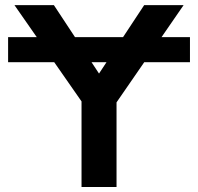

<svg xmlns="http://www.w3.org/2000/svg" viewBox="-20 -743 787 763"><path d="M734.9 -595.5H12.2V-495.8H734.9ZM304 0H443.1V-384.3H304ZM388.7 -257.3 709.7 -722.7H553L373.5 -450.7L194.1 -722.7H37.4L329.3 -303.7Z"/></svg>

Font: Giphurs
Style: Regular
Weight: 400
Version: Version 2.010